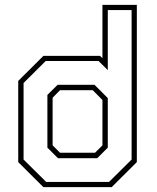

<svg xmlns="http://www.w3.org/2000/svg" viewBox="-20 -770 646 790"><path d="M439.5 0H158.5L55 -103V-437L158.5 -540H391.5L401.5 -530.5V-750H543V-103ZM380 -119H218.5L175 -162.5V-379.5L217 -421H369L423.5 -366.5V-162.5ZM371 -141.5 401.5 -172V-358.5L361.5 -399H227L196.5 -368V-172L227 -141.5ZM428.5 -21.5 521.5 -113.5V-728.5H423.5V-481.5L385.5 -519H168L77 -428.5V-113.5L170 -21.5Z"/></svg>

Font: Tourney ExtraLight
Style: Regular
Weight: 250
Designer: Tyler Finck
Foundry: Etcetera Type Co
Version: Version 1.015